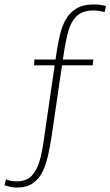

<svg xmlns="http://www.w3.org/2000/svg" viewBox="-47 -703 497 864"><path d="M29 141Q14 141 0 138Q-14 135 -27 131L-20 104Q-6 110 5.5 111.5Q17 113 28 113Q72 113 96 87.5Q120 62 132 18.5Q144 -25 151 -79L199 -409H106L108 -435H203L208 -470Q214 -509 223 -547Q232 -585 249 -615.5Q266 -646 296.5 -664.5Q327 -683 375 -683Q403 -683 430 -676L424 -649Q410 -652 398 -654Q386 -656 375 -656Q322 -656 295.5 -628Q269 -600 257 -550.5Q245 -501 236 -435H373L370 -409H232L186 -94Q179 -49 170 -7Q161 35 145 68.5Q129 102 101 121.5Q73 141 29 141Z"/></svg>

Font: Murecho ExtraLight
Style: Regular
Weight: 200
Designer: Neil Summerour
Foundry: Positype
Version: Version 1.010; ttfautohint (v1.8.3)